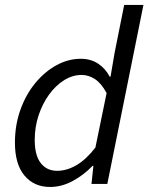

<svg xmlns="http://www.w3.org/2000/svg" viewBox="-20 -732 591 764"><path d="M179.4 12Q115.3 12 77.3 -33.5Q39.4 -78.9 39.4 -164.4Q39.4 -234.2 61.1 -294.9Q82.7 -355.6 120.2 -401.2Q157.7 -446.7 204.6 -472.4Q251.5 -498.1 301.6 -498.1Q341.2 -498.1 370.5 -478.7Q399.8 -459.2 416.5 -426.9H419.8L436.1 -522.2L474.2 -712.4H550.8L407 0H344L351.6 -72.1H348.3Q312.8 -35 268.8 -11.5Q224.9 12 179.4 12ZM207.1 -52.3Q246.1 -52.3 284.8 -75.1Q323.4 -97.9 359.6 -144.8L404.2 -361.7Q383.2 -400.7 357.9 -417.2Q332.6 -433.8 304.7 -433.8Q268.2 -433.8 234.6 -412.6Q201 -391.3 174.9 -355.2Q148.8 -319.2 133.5 -272.8Q118.2 -226.4 118.2 -175.6Q118.2 -113.2 142.4 -82.7Q166.5 -52.3 207.1 -52.3Z"/></svg>

Font: Source Sans 3
Style: Italic
Weight: 200
Italic angle: -11°
Designer: Paul D. Hunt
Foundry: Adobe
Version: Version 3.046;hotconv 1.0.118;makeotfexe 2.5.65603